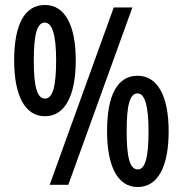

<svg xmlns="http://www.w3.org/2000/svg" viewBox="-20 -744 735 773"><path d="M161 -724C79 -724 37 -645 37 -501C37 -360 80 -276 161 -276C241 -276 285 -358 285 -501C285 -643 241 -724 161 -724ZM513 -714H438L180 0H255ZM160 -653C190 -653 206 -605 206 -501C206 -395 192 -347 161 -347C129 -347 116 -396 116 -501C116 -604 129 -653 160 -653ZM534 -439C453 -439 411 -362 411 -216C411 -76 453 9 534 9C615 9 659 -71 659 -216C659 -358 614 -439 534 -439ZM534 -368C564 -368 578 -315 578 -216C578 -115 566 -62 535 -62C502 -62 490 -111 490 -216C490 -319 502 -368 534 -368Z"/></svg>

Font: Noto Sans Gujarati ExtraCondensed Medium
Style: Regular
Weight: 500
Width: 2
Designer: Jelle Bosma - Monotype Design Team, Universal Thirst
Foundry: Monotype Imaging Inc.
Version: Version 2.106